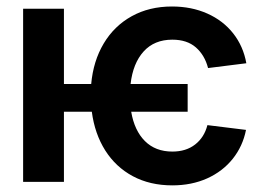

<svg xmlns="http://www.w3.org/2000/svg" viewBox="-20 -557 837 588"><path d="M554.7 -214.8H381.8Q391.6 -157.2 423.8 -125Q456.1 -92.8 507.8 -92.8Q549.8 -92.8 577.6 -114.5Q605.5 -136.2 615.2 -173.8L733.4 -159.2Q723.6 -109.4 692.9 -70.8Q662.1 -32.2 614.5 -10.7Q566.9 10.7 507.8 10.7Q439.5 10.7 387 -17.3Q334.5 -45.4 302.2 -96.4Q270 -147.5 261.2 -214.8H175.8V0H50.8V-530.3H175.8V-299.8H259.3Q265.6 -370.1 297.6 -423.8Q329.6 -477.5 383.3 -507.3Q437 -537.1 506.8 -537.1Q566.4 -537.1 614.7 -515.6Q663.1 -494.1 694.1 -454.8Q725.1 -415.5 734.4 -363.3L617.2 -348.6Q606.9 -388.2 579.8 -411.9Q552.7 -435.5 507.8 -435.5Q452.6 -435.5 419.9 -399.4Q387.2 -363.3 379.9 -299.8H554.7Z"/></svg>

Font: Pretendard JP SemiBold
Style: Regular
Weight: 600
Designer: Base glyphs from Inter by Rasmus Andersson; Hangeul glyphs from Noto Sans CJK(Source Han Sans) by Jang Soo-young and Kan
Foundry: Kil Hyung-jin
Version: Version 1.309